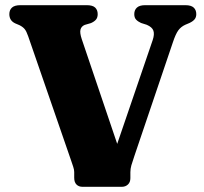

<svg xmlns="http://www.w3.org/2000/svg" viewBox="-20 -720 786 740"><path d="M497.5 -665.5Q497.5 -681.5 507.8 -690.8Q518 -700 539 -700H695Q716.5 -700 726.5 -690.8Q736.5 -681.5 736.5 -665.5Q736.5 -653.5 730.2 -645.8Q724 -638 710.5 -631.5L694 -624.5Q677.5 -617 667.2 -603Q657 -589 646.5 -557.5L498 -119Q490 -95.5 486.2 -82.5Q482.5 -69.5 482.5 -56V-33.5Q482.5 -17.5 473 -8.8Q463.5 0 449.5 0H298Q283.5 0 274.8 -8.8Q266 -17.5 266 -35V-57Q266 -66 262.2 -77.2Q258.5 -88.5 254 -101.5L88.5 -580.5Q82 -599.5 75 -608Q68 -616.5 55 -623L38.5 -630Q16 -640.5 16 -665.5Q16 -681.5 26.2 -690.8Q36.5 -700 58 -700H315Q337 -700 346.8 -690.8Q356.5 -681.5 356.5 -665.5Q356.5 -652.5 350.2 -644.8Q344 -637 330.5 -631L306.5 -624Q293.5 -618.5 290.2 -606Q287 -593.5 295 -569.5L449 -114.5L396.5 -62.5L568.5 -565.5Q576 -588 571.2 -601.8Q566.5 -615.5 545.5 -624.5L523.5 -631.5Q511.5 -637 504.5 -644.5Q497.5 -652 497.5 -665.5Z"/></svg>

Font: Fraunces 28pt Soft Wonky
Style: Bold
Weight: 700
Version: Version 1.000;[b76b70a41]